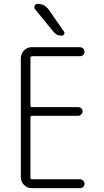

<svg xmlns="http://www.w3.org/2000/svg" viewBox="-20 -975 540 995"><path d="M174.8 -955.1Q210.9 -955.1 232.4 -924.8L311.5 -811.5Q316.4 -804.7 312 -797.4Q307.6 -790 299.8 -790Q272.5 -790 257.8 -809.6L162.1 -926.8Q155.3 -934.6 159.7 -944.8Q164.1 -955.1 174.8 -955.1ZM143.6 0Q120.1 0 104 -17.1Q87.9 -34.2 87.9 -56.6V-672.9Q87.9 -696.3 104.5 -713.4Q121.1 -730.5 143.6 -730.5H393.6Q403.3 -730.5 410.6 -723.6Q418 -716.8 418 -707Q418 -697.3 411.1 -690.4Q404.3 -683.6 393.6 -683.6H147.5Q138.7 -683.6 137.7 -675.8V-428.7Q137.7 -419.9 147.5 -419.9H384.8Q393.6 -419.9 400.9 -413.6Q408.2 -407.2 408.2 -397.9Q408.2 -388.7 400.9 -381.8Q393.6 -375 384.8 -375H147.5Q138.7 -375 137.7 -366.2V-54.7Q137.7 -45.9 147.5 -45.9H393.6Q403.3 -45.9 410.6 -39.6Q418 -33.2 418 -22.9Q418 -12.7 411.1 -6.3Q404.3 0 393.6 0Z"/></svg>

Font: Rounded-X Mgen+ 1m light
Style: Regular
Weight: 200
Designer: [Source Han Sans]
Ryoko NISHIZUKA  (kana & ideographs); Paul D. Hunt (Latin, Greek & Cyrillic); Wenlong ZHANG  (bopomofo
Version: Version 1.059.20150602